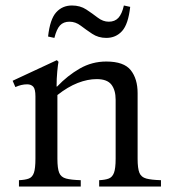

<svg xmlns="http://www.w3.org/2000/svg" viewBox="-20 -679 621 699"><path d="M481 -101Q481 -66 487.5 -50Q494 -34 512.5 -29Q531 -24 566 -23V0H341V-23Q363 -24 376 -29Q389 -34 395 -50Q401 -66 401 -101V-316Q401 -351 385.5 -371Q370 -391 332 -391Q299 -391 263 -377Q227 -363 189 -333V-101Q189 -66 195.5 -50Q202 -34 220.5 -29Q239 -24 274 -23V0H49V-23Q72 -24 85 -29Q98 -34 103.5 -50Q109 -66 109 -101V-328Q109 -355 101 -363.5Q93 -372 79 -372Q68 -372 57.5 -369.5Q47 -367 36 -362L26 -385L187 -460L193 -454Q191 -445 188.5 -419Q186 -393 186 -364H188Q226 -404 270.5 -429.5Q315 -455 367 -455Q431 -455 456 -423.5Q481 -392 481 -340ZM233 -600Q211 -600 198.5 -586.5Q186 -573 178 -541L155 -546Q162 -609 184.5 -634Q207 -659 242 -659Q272 -659 294 -644.5Q316 -630 335.5 -615Q355 -600 376 -600Q398 -600 411 -614Q424 -628 431 -659L454 -654Q447 -591 424.5 -566Q402 -541 367 -541Q338 -541 315.5 -556Q293 -571 274 -585.5Q255 -600 233 -600Z"/></svg>

Font: Bona Nova SC
Style: Regular
Weight: 400
Designer: Mateusz Machalski
Foundry: Capitalics
Version: Version 4.001; ttfautohint (v1.8.4.7-5d5b)